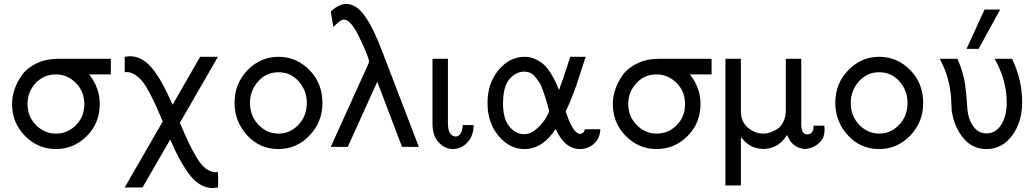

<svg xmlns="http://www.w3.org/2000/svg" viewBox="-20 -742 5227 970"><path d="M41 -217Q41 -253 53.5 -290.5Q66 -328 91.5 -363.5Q117 -399 165 -422Q213 -445 276 -445H540V-366H430Q484 -299 484 -217Q484 -120 418.5 -54.5Q353 11 263 11Q172 11 106.5 -55Q41 -121 41 -217ZM119 -217Q119 -153 162 -110Q205 -67 263 -67Q321 -67 363.5 -109.5Q406 -152 406 -216Q406 -280 363 -323Q320 -366 262 -366Q200 -366 159.5 -321.5Q119 -277 119 -217Z M610 205 802 -128V-129Q781 -178 770 -203Q759 -228 738.5 -267.5Q718 -307 702.5 -327Q687 -347 665 -362.5Q643 -378 620 -378Q619 -378 615.5 -377.5Q612 -377 610 -377V-455Q611 -455 621 -456.5Q631 -458 636 -458Q671 -458 702.5 -438.5Q734 -419 761.5 -380.5Q789 -342 808 -305Q827 -268 852 -213L991 -455H1081L889 -122V-121Q916 -58 933 -21.5Q950 15 973.5 54Q997 93 1021 110.5Q1045 128 1071 128Q1072 128 1075.5 127.5Q1079 127 1081 127L1082 160V205L1055 208Q1020 208 988.5 188.5Q957 169 930 130.5Q903 92 883.5 55Q864 18 840 -37L700 205Z M1165 -223Q1165 -320 1230.5 -387.5Q1296 -455 1387 -455Q1478 -455 1543.5 -388Q1609 -321 1609 -222Q1609 -125 1543.5 -57Q1478 11 1387 11Q1292 11 1228.5 -58.5Q1165 -128 1165 -223ZM1243 -222Q1243 -156 1286 -111.5Q1329 -67 1387 -67Q1445 -67 1487.5 -111.5Q1530 -156 1530 -222Q1530 -284 1489.5 -330.5Q1449 -377 1387 -377Q1325 -377 1284 -330.5Q1243 -284 1243 -222Z M1651 0 1840 -417Q1844 -425 1844 -432Q1844 -451 1798.5 -547Q1753 -643 1719 -643Q1714 -643 1708 -641Q1702 -639 1695 -633.5Q1688 -628 1685 -625.5Q1682 -623 1673 -614L1664 -606L1651 -684Q1692 -722 1729 -722Q1780 -722 1823 -661.5Q1866 -601 1910 -485L2096 0H2011L1886 -329L1737 0Z M2165 -116V-445H2243V-117Q2243 -56 2282 -52Q2314 -54 2318 -110H2373Q2372 -54 2340.5 -21.5Q2309 11 2269 11Q2228 11 2196.5 -22.5Q2165 -56 2165 -116Z M2443 -222Q2443 -321 2498.5 -388Q2554 -455 2631 -455Q2661 -455 2687.5 -442Q2714 -429 2731 -412.5Q2748 -396 2764 -369.5Q2780 -343 2787.5 -326.5Q2795 -310 2804 -287L2827 -351L2861 -455H2939L2891 -308L2861 -230L2838 -179Q2874 -68 2911 -65Q2931 -68 2935 -89H3013Q3011 -42 2980.5 -15.5Q2950 11 2911 11Q2832 11 2788 -90H2787Q2721 11 2629 11Q2555 11 2499 -55Q2443 -121 2443 -222ZM2521 -215Q2523 -136 2555.5 -100Q2588 -64 2628 -64Q2661 -64 2692 -92Q2723 -120 2738.5 -147Q2754 -174 2754 -181Q2754 -185 2746 -214Q2738 -242 2734.5 -252Q2731 -262 2722 -287.5Q2713 -313 2705.5 -324.5Q2698 -336 2686 -351.5Q2674 -367 2659.5 -373.5Q2645 -380 2628 -380Q2589 -380 2557 -346Q2525 -312 2522 -238Z M3076 -217Q3076 -253 3088.5 -290.5Q3101 -328 3126.5 -363.5Q3152 -399 3200 -422Q3248 -445 3311 -445H3575V-366H3465Q3519 -299 3519 -217Q3519 -120 3453.5 -54.5Q3388 11 3298 11Q3207 11 3141.5 -55Q3076 -121 3076 -217ZM3154 -217Q3154 -153 3197 -110Q3240 -67 3298 -67Q3356 -67 3398.5 -109.5Q3441 -152 3441 -216Q3441 -280 3398 -323Q3355 -366 3297 -366Q3235 -366 3194.5 -321.5Q3154 -277 3154 -217Z M3645 195V-445H3723V-181Q3723 -126 3759 -96.5Q3795 -67 3836 -67Q3852 -67 3869.5 -72.5Q3887 -78 3906.5 -90Q3926 -102 3938 -127.5Q3950 -153 3950 -187V-445H4028V-113Q4028 -63 4059 -63Q4072 -63 4081 -73Q4090 -83 4090 -99V-107H4145Q4146 -100 4146 -87Q4146 -69 4140.5 -51.5Q4135 -34 4111 -13.5Q4087 7 4047 11Q3980 5 3957 -60Q3940 -36 3923 -21Q3906 -6 3888 0.5Q3870 7 3861.5 8.5Q3853 10 3836 11Q3794 8 3770 -6.5Q3746 -21 3723 -49V195Z M4200 -223Q4200 -320 4265.5 -387.5Q4331 -455 4422 -455Q4513 -455 4578.5 -388Q4644 -321 4644 -222Q4644 -125 4578.5 -57Q4513 11 4422 11Q4327 11 4263.5 -58.5Q4200 -128 4200 -223ZM4278 -222Q4278 -156 4321 -111.5Q4364 -67 4422 -67Q4480 -67 4522.5 -111.5Q4565 -156 4565 -222Q4565 -284 4524.5 -330.5Q4484 -377 4422 -377Q4360 -377 4319 -330.5Q4278 -284 4278 -222Z M4863 -495 4954 -694H5033L4924 -495ZM4728 -445H4817Q4847 -378 4855.5 -316.5Q4864 -255 4866 -208.5Q4868 -162 4882 -130Q4910 -68 4964 -68Q5010 -68 5038 -111.5Q5066 -155 5066 -225Q5066 -337 5005 -445H5093Q5144 -339 5144 -226Q5144 -126 5093.5 -57.5Q5043 11 4964 11Q4891 11 4845 -46.5Q4799 -104 4788 -184Q4787 -190 4786 -228Q4785 -266 4777.5 -306Q4770 -346 4753 -391Q4749 -401 4740 -420Q4731 -439 4728 -445Z"/></svg>

Font: CMU Sans Serif
Style: Medium
Weight: 500
Version: Version 0.7.0